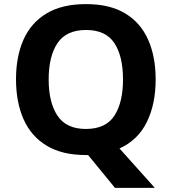

<svg xmlns="http://www.w3.org/2000/svg" viewBox="-20 -745 836 935"><path d="M738 -358Q738 -238 695 -150.5Q652 -63 562 -22L734 170H540L409 10Q406 10 403.5 10Q401 10 398 10Q282 10 206.5 -36Q131 -82 94.5 -165Q58 -248 58 -359Q58 -470 94.5 -552Q131 -634 206.5 -679.5Q282 -725 399 -725Q515 -725 590 -679.5Q665 -634 701.5 -551.5Q738 -469 738 -358ZM217 -358Q217 -246 260 -181.5Q303 -117 398 -117Q495 -117 537 -181.5Q579 -246 579 -358Q579 -471 537 -535Q495 -599 399 -599Q303 -599 260 -535Q217 -471 217 -358Z"/></svg>

Font: Noto Sans Ol Chiki
Style: Regular
Weight: 400
Designer: Monotype Design Team, Lewis McGuffie
Foundry: Monotype Imaging Inc.
Version: Version 2.003